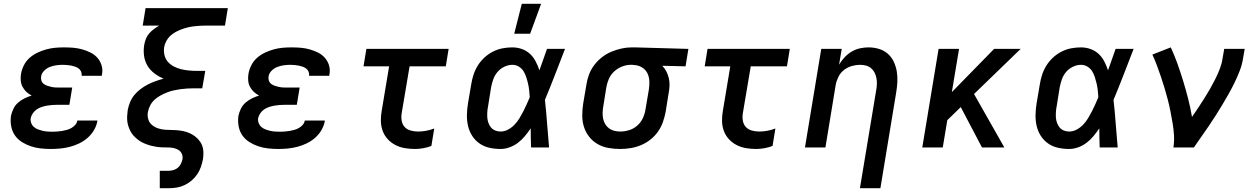

<svg xmlns="http://www.w3.org/2000/svg" viewBox="-20 -778 6640 1013"><path d="M249 8Q221 8 194 5Q167 2 142 -6.5Q117 -15 95 -29Q73 -43 58.5 -64Q44 -85 39 -112Q34 -139 38 -167Q42 -186 51 -204.5Q60 -223 75.5 -236.5Q91 -250 109.5 -259Q128 -268 147 -274Q131 -282 119 -293.5Q107 -305 99 -320Q91 -335 89.5 -353Q88 -371 91 -389Q95 -412 106.5 -434.5Q118 -457 137 -473.5Q156 -490 178.5 -500.5Q201 -511 224.5 -517.5Q248 -524 271.5 -526Q295 -528 318 -528Q343 -528 367 -526Q391 -524 414 -517.5Q437 -511 458 -500.5Q479 -490 494 -473Q509 -456 516 -433Q523 -410 518 -385L517 -378H410L411 -380Q412 -391 407.5 -401Q403 -411 394.5 -417Q386 -423 376 -426.5Q366 -430 355.5 -432Q345 -434 333.5 -435Q322 -436 311 -436Q294 -436 276.5 -433.5Q259 -431 242.5 -424.5Q226 -418 212.5 -404.5Q199 -391 197 -374Q195 -363 198.5 -352.5Q202 -342 210.5 -335.5Q219 -329 229.5 -325.5Q240 -322 251 -319.5Q262 -317 273.5 -316.5Q285 -316 296 -316H361L346 -225H281Q268 -225 254.5 -224Q241 -223 227 -220.5Q213 -218 199.5 -213.5Q186 -209 174 -201Q162 -193 153.5 -180.5Q145 -168 142 -155Q140 -142 144.5 -129.5Q149 -117 158.5 -108.5Q168 -100 180 -95.5Q192 -91 204.5 -88Q217 -85 230 -84Q243 -83 257 -83Q269 -83 282 -84Q295 -85 307 -87Q319 -89 332 -92.5Q345 -96 356.5 -102.5Q368 -109 377 -119Q386 -129 388 -142H494V-141Q490 -116 476.5 -92.5Q463 -69 442.5 -51Q422 -33 398 -21.5Q374 -10 349 -3.5Q324 3 299 5.5Q274 8 249 8Z M823 215V123H871Q883 123 896 119Q909 115 919 106.5Q929 98 934.5 86Q940 74 943 61Q945 46 939 33Q933 20 921.5 13Q910 6 896 3Q882 0 867 0Q852 0 837 -0.5Q822 -1 808 -3Q794 -5 780 -8.5Q766 -12 752.5 -17Q739 -22 727 -28.5Q715 -35 704 -44Q693 -53 684 -63Q675 -73 668.5 -85.5Q662 -98 657.5 -111.5Q653 -125 651.5 -139Q650 -153 651 -168Q652 -183 654 -198Q658 -219 666.5 -239.5Q675 -260 689 -277Q703 -294 721.5 -308Q740 -322 759.5 -332Q779 -342 800 -349.5Q821 -357 843 -363Q817 -374 794.5 -391Q772 -408 758 -431.5Q744 -455 740 -483.5Q736 -512 741 -542Q744 -558 750 -573.5Q756 -589 767.5 -602Q779 -615 792.5 -625Q806 -635 820 -643H733L748 -735H1182L1167 -643H1066Q1050 -643 1034 -642Q1018 -641 1001.5 -639Q985 -637 969 -633Q953 -629 937 -623Q921 -617 905.5 -608.5Q890 -600 877.5 -588Q865 -576 857 -560.5Q849 -545 846 -529Q843 -507 848 -486.5Q853 -466 866 -451.5Q879 -437 897 -427.5Q915 -418 935 -413Q955 -408 976.5 -406Q998 -404 1020 -404H1063L1047 -312H1004Q986 -312 968 -311Q950 -310 932 -307.5Q914 -305 896 -301Q878 -297 860.5 -290Q843 -283 825.5 -273.5Q808 -264 794 -250.5Q780 -237 771.5 -220Q763 -203 760 -185Q757 -166 762.5 -148Q768 -130 782 -118.5Q796 -107 813.5 -101Q831 -95 850.5 -93.5Q870 -92 889.5 -92Q909 -92 928 -89.5Q947 -87 964.5 -81.5Q982 -76 997.5 -66.5Q1013 -57 1025.5 -43.5Q1038 -30 1045 -13.5Q1052 3 1053 22.5Q1054 42 1051 61Q1047 82 1040 102.5Q1033 123 1020.5 141.5Q1008 160 991 174.5Q974 189 954 198.5Q934 208 913 211.5Q892 215 871 215Z M1449 8Q1421 8 1394 5Q1367 2 1342 -6.5Q1317 -15 1295 -29Q1273 -43 1258.5 -64Q1244 -85 1239 -112Q1234 -139 1238 -167Q1242 -186 1251 -204.5Q1260 -223 1275.5 -236.5Q1291 -250 1309.5 -259Q1328 -268 1347 -274Q1331 -282 1319 -293.5Q1307 -305 1299 -320Q1291 -335 1289.5 -353Q1288 -371 1291 -389Q1295 -412 1306.5 -434.5Q1318 -457 1337 -473.5Q1356 -490 1378.5 -500.5Q1401 -511 1424.5 -517.5Q1448 -524 1471.5 -526Q1495 -528 1518 -528Q1543 -528 1567 -526Q1591 -524 1614 -517.5Q1637 -511 1658 -500.5Q1679 -490 1694 -473Q1709 -456 1716 -433Q1723 -410 1718 -385L1717 -378H1610L1611 -380Q1612 -391 1607.5 -401Q1603 -411 1594.5 -417Q1586 -423 1576 -426.5Q1566 -430 1555.5 -432Q1545 -434 1533.5 -435Q1522 -436 1511 -436Q1494 -436 1476.5 -433.5Q1459 -431 1442.5 -424.5Q1426 -418 1412.5 -404.5Q1399 -391 1397 -374Q1395 -363 1398.5 -352.5Q1402 -342 1410.5 -335.5Q1419 -329 1429.5 -325.5Q1440 -322 1451 -319.5Q1462 -317 1473.5 -316.5Q1485 -316 1496 -316H1561L1546 -225H1481Q1468 -225 1454.5 -224Q1441 -223 1427 -220.5Q1413 -218 1399.5 -213.5Q1386 -209 1374 -201Q1362 -193 1353.5 -180.5Q1345 -168 1342 -155Q1340 -142 1344.5 -129.5Q1349 -117 1358.5 -108.5Q1368 -100 1380 -95.5Q1392 -91 1404.5 -88Q1417 -85 1430 -84Q1443 -83 1457 -83Q1469 -83 1482 -84Q1495 -85 1507 -87Q1519 -89 1532 -92.5Q1545 -96 1556.5 -102.5Q1568 -109 1577 -119Q1586 -129 1588 -142H1694V-141Q1690 -116 1676.5 -92.5Q1663 -69 1642.5 -51Q1622 -33 1598 -21.5Q1574 -10 1549 -3.5Q1524 3 1499 5.5Q1474 8 1449 8Z M2169 8Q2142 8 2115.5 3.5Q2089 -1 2066 -13Q2043 -25 2025.5 -44Q2008 -63 1999 -87.5Q1990 -112 1989.5 -139.5Q1989 -167 1994 -194L2033 -428H1898L1913 -520H2347L2332 -428H2141L2099 -179Q2096 -159 2099.5 -140Q2103 -121 2115 -108Q2127 -95 2146 -89.5Q2165 -84 2185 -84Q2207 -84 2228.5 -88Q2250 -92 2271 -100L2256 -8Q2235 0 2213 4Q2191 8 2169 8Z M2621 8Q2590 8 2561.5 1.5Q2533 -5 2510 -21Q2487 -37 2471.5 -61Q2456 -85 2449.5 -113Q2443 -141 2443.5 -171.5Q2444 -202 2449 -232L2466 -332Q2470 -358 2478 -383Q2486 -408 2500.5 -431.5Q2515 -455 2535.5 -474Q2556 -493 2580.5 -505.5Q2605 -518 2631 -523Q2657 -528 2683 -528Q2710 -528 2734.5 -519Q2759 -510 2777 -493Q2795 -476 2806.5 -453.5Q2818 -431 2826 -407Q2836 -435 2846 -463.5Q2856 -492 2866 -520H2961Q2935 -453 2909 -385.5Q2883 -318 2855 -251Q2862 -189 2866.5 -126Q2871 -63 2877 0H2782Q2781 -25 2780.5 -50.5Q2780 -76 2780 -101Q2766 -80 2749.5 -60Q2733 -40 2712.5 -24.5Q2692 -9 2668 -0.5Q2644 8 2621 8ZM2621 -84Q2641 -84 2660 -94Q2679 -104 2694 -119.5Q2709 -135 2720 -153Q2731 -171 2740.5 -189.5Q2750 -208 2758.5 -227Q2767 -246 2775 -265Q2774 -283 2772 -301Q2770 -319 2766 -336.5Q2762 -354 2756.5 -371Q2751 -388 2742 -402.5Q2733 -417 2717.5 -426.5Q2702 -436 2683 -436Q2662 -436 2641 -426Q2620 -416 2605 -398.5Q2590 -381 2582.5 -359.5Q2575 -338 2571 -317L2555 -217Q2552 -202 2551 -187Q2550 -172 2551 -157.5Q2552 -143 2557 -129.5Q2562 -116 2570.5 -105.5Q2579 -95 2592.5 -89.5Q2606 -84 2621 -84ZM2693 -600 2733 -758H2835L2777 -600Z M3252 8Q3220 8 3189.5 2.5Q3159 -3 3133 -18Q3107 -33 3088.5 -56.5Q3070 -80 3061 -108.5Q3052 -137 3052 -168.5Q3052 -200 3057 -232L3074 -332Q3078 -359 3088 -385.5Q3098 -412 3115.5 -435Q3133 -458 3156 -476Q3179 -494 3205.5 -505Q3232 -516 3259 -522Q3286 -528 3313 -528H3331L3612 -520L3597 -428L3474 -431Q3487 -418 3495.5 -401.5Q3504 -385 3508.5 -366.5Q3513 -348 3512.5 -328Q3512 -308 3508 -288L3492 -188Q3487 -161 3477.5 -134Q3468 -107 3451.5 -83.5Q3435 -60 3411.5 -41.5Q3388 -23 3361.5 -12Q3335 -1 3307 3.5Q3279 8 3252 8ZM3253 -84Q3276 -84 3300 -91.5Q3324 -99 3343 -116Q3362 -133 3372.5 -156.5Q3383 -180 3386 -203L3403 -303Q3407 -326 3406 -349.5Q3405 -373 3395.5 -392Q3386 -411 3367 -422.5Q3348 -434 3325 -435L3316 -436H3308Q3285 -436 3262 -427Q3239 -418 3220.5 -401Q3202 -384 3192.5 -362Q3183 -340 3179 -317L3163 -217Q3160 -201 3159.5 -184.5Q3159 -168 3162 -152.5Q3165 -137 3173 -123.5Q3181 -110 3193 -101Q3205 -92 3220.5 -88Q3236 -84 3253 -84Z M3969 8Q3942 8 3915.5 3.5Q3889 -1 3866 -13Q3843 -25 3825.5 -44Q3808 -63 3799 -87.5Q3790 -112 3789.5 -139.5Q3789 -167 3794 -194L3833 -428H3698L3713 -520H4147L4132 -428H3941L3899 -179Q3896 -159 3899.5 -140Q3903 -121 3915 -108Q3927 -95 3946 -89.5Q3965 -84 3985 -84Q4007 -84 4028.5 -88Q4050 -92 4071 -100L4056 -8Q4035 0 4013 4Q3991 8 3969 8Z M4517 215 4603 -303Q4606 -319 4606.5 -335Q4607 -351 4604 -366.5Q4601 -382 4594 -395.5Q4587 -409 4575.5 -418.5Q4564 -428 4549 -432Q4534 -436 4517 -436Q4496 -436 4473.5 -429.5Q4451 -423 4432.5 -408.5Q4414 -394 4403.5 -372.5Q4393 -351 4389 -329L4335 0H4227L4313 -520H4421L4407 -437Q4419 -457 4435.5 -475Q4452 -493 4473 -505.5Q4494 -518 4517 -523Q4540 -528 4562 -528Q4591 -528 4617.5 -520Q4644 -512 4664 -494.5Q4684 -477 4695.5 -452.5Q4707 -428 4711.5 -401Q4716 -374 4714.5 -345.5Q4713 -317 4708 -288L4625 215Z M5161 0 5049 -213 4978 -144 4954 0H4846L4932 -520H5040L5002 -292L5225 -520H5365L5119 -282L5279 0Z M5621 8Q5590 8 5561.5 1.5Q5533 -5 5510 -21Q5487 -37 5471.5 -61Q5456 -85 5449.5 -113Q5443 -141 5443.5 -171.5Q5444 -202 5449 -232L5466 -332Q5470 -358 5478 -383Q5486 -408 5500.5 -431.5Q5515 -455 5535.5 -474Q5556 -493 5580.5 -505.5Q5605 -518 5631 -523Q5657 -528 5683 -528Q5710 -528 5734.5 -519Q5759 -510 5777 -493Q5795 -476 5806.5 -453.5Q5818 -431 5826 -407Q5836 -435 5846 -463.5Q5856 -492 5866 -520H5961Q5935 -453 5909 -385.5Q5883 -318 5855 -251Q5862 -189 5866.5 -126Q5871 -63 5877 0H5782Q5781 -25 5780.5 -50.5Q5780 -76 5780 -101Q5766 -80 5749.5 -60Q5733 -40 5712.5 -24.5Q5692 -9 5668 -0.5Q5644 8 5621 8ZM5621 -84Q5641 -84 5660 -94Q5679 -104 5694 -119.5Q5709 -135 5720 -153Q5731 -171 5740.5 -189.5Q5750 -208 5758.5 -227Q5767 -246 5775 -265Q5774 -283 5772 -301Q5770 -319 5766 -336.5Q5762 -354 5756.5 -371Q5751 -388 5742 -402.5Q5733 -417 5717.5 -426.5Q5702 -436 5683 -436Q5662 -436 5641 -426Q5620 -416 5605 -398.5Q5590 -381 5582.5 -359.5Q5575 -338 5571 -317L5555 -217Q5552 -202 5551 -187Q5550 -172 5551 -157.5Q5552 -143 5557 -129.5Q5562 -116 5570.5 -105.5Q5579 -95 5592.5 -89.5Q5606 -84 5621 -84Z M6171 0Q6176 -33 6174 -65.5Q6172 -98 6166.5 -129.5Q6161 -161 6155 -192Q6149 -223 6141 -253.5Q6133 -284 6124 -314Q6115 -344 6105 -373.5Q6095 -403 6084 -432.5Q6073 -462 6060 -490L6157 -528Q6177 -485 6193 -440Q6209 -395 6223 -349Q6237 -303 6249 -256Q6261 -209 6269 -161Q6286 -185 6302 -209.5Q6318 -234 6334 -259Q6350 -284 6364.5 -309.5Q6379 -335 6392 -361Q6405 -387 6415.5 -414Q6426 -441 6430 -468L6439 -520H6547L6538 -468Q6533 -436 6521 -405Q6509 -374 6494.5 -344Q6480 -314 6463.5 -284.5Q6447 -255 6429.5 -226Q6412 -197 6394 -168.5Q6376 -140 6356.5 -111.5Q6337 -83 6317.5 -55.5Q6298 -28 6279 0Z"/></svg>

Font: Iosevka SmBd Ex Obl
Style: Regular
Weight: 600
Width: 7
Italic angle: -9°
Monospace: yes
Designer: Belleve Invis
Foundry: Belleve Invis
Version: Version 32.5.0; ttfautohint (v1.8.4)